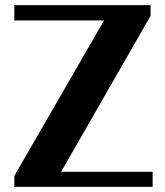

<svg xmlns="http://www.w3.org/2000/svg" viewBox="-20 -731 645 751"><path d="M36 0H577V-59H219L569 -669V-711H36V-651H387L36 -43Z"/></svg>

Font: Aerodynamic
Style: Regular
Weight: 500
Designer: Google
Version: Version 2.000980; 2014